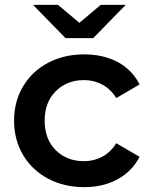

<svg xmlns="http://www.w3.org/2000/svg" viewBox="-20 -764 621 791"><path d="M38 -267Q38 -346 75 -408Q112 -470 177.5 -505Q243 -540 327 -540Q406 -540 465.5 -508Q525 -476 555 -416L459 -360Q436 -397 401.5 -415.5Q367 -434 326 -434Q256 -434 210 -388.5Q164 -343 164 -267Q164 -191 209.5 -145.5Q255 -100 326 -100Q367 -100 401.5 -118.5Q436 -137 459 -174L555 -118Q524 -58 464.5 -25.5Q405 7 327 7Q244 7 178 -28Q112 -63 75 -125.5Q38 -188 38 -267ZM498 -744 364 -607H250L116 -744H219L307 -670L395 -744Z"/></svg>

Font: mBank SemiBold
Style: Regular
Weight: 600
Designer: Julieta Ulanovsky
Foundry: Julieta Ulanovsky
Version: Version 7.200